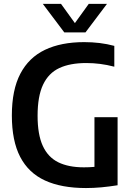

<svg xmlns="http://www.w3.org/2000/svg" viewBox="-20 -968 690 996"><path d="M426 7.5Q298.5 7.5 213.2 -31.8Q128 -71 84.8 -154Q41.5 -237 41.5 -369Q41.5 -501.5 85.5 -585.5Q129.5 -669.5 213.2 -709.5Q297 -749.5 416.5 -749.5Q458 -749.5 497 -744.8Q536 -740 573 -730V-622Q534.5 -632 499 -636.5Q463.5 -641 427.5 -641Q343.5 -641 287.8 -615Q232 -589 203.5 -529Q175 -469 175 -367.5Q175 -270 202 -211.2Q229 -152.5 282.2 -126.2Q335.5 -100 415 -100Q442 -100 468.2 -102.2Q494.5 -104.5 517 -108.5L470 -66V-360H590V-7Q546 0 505.5 3.8Q465 7.5 426 7.5ZM313.5 -800 202 -948H296.5L378 -835H359L440.5 -948H535L423.5 -800Z"/></svg>

Font: Encode Sans SC SemiCondensed SemiBold
Style: Regular
Weight: 600
Width: 4
Designer: Multiple Designers
Foundry: Impallari Type
Version: Version 3.002